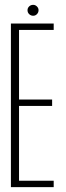

<svg xmlns="http://www.w3.org/2000/svg" viewBox="-20 -772 272 792"><path d="M25 0V-675H201.5V-648.5H58.5V-361.5H195V-335H58.5V-26.5H201.5V0ZM117 -707Q107.5 -707 100.5 -713.5Q93.5 -720 93.5 -730Q93.5 -739 100.2 -745.5Q107 -752 117 -752Q125.5 -752 132.2 -745.5Q139 -739 139 -730Q139 -720.5 132.5 -713.8Q126 -707 117 -707Z"/></svg>

Font: Anybody Condensed ExtraLight
Style: Regular
Weight: 200
Width: 3
Designer: Tyler Finck
Foundry: Etcetera Type Company
Version: Version 1.010; ttfautohint (v1.8.3) -l 8 -r 50 -G 200 -x 14 